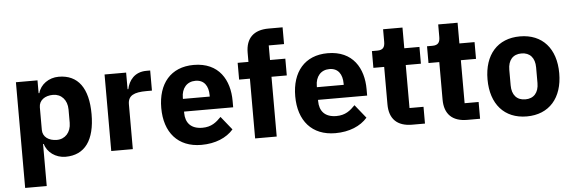

<svg xmlns="http://www.w3.org/2000/svg" viewBox="-55 -926 3920 1312"><g transform="rotate(-5 1904.5 -270.0)"><path d="M69 200H217V-88H222C237 -31 295 12 363 12C496 12 565 -85 565 -263C565 -441 496 -537 363 -537C295 -537 237 -495 222 -437H217V-525H69ZM314 -108C258 -108 217 -137 217 -185V-340C217 -388 258 -417 314 -417C370 -417 411 -374 411 -308V-217C411 -151 370 -108 314 -108Z M825 0V-307C825 -368 867 -387 953 -387H990V-525H964C882 -525 842 -469 830 -411H825V-525H677V0Z M1295 12C1391 12 1468 -21 1515 -75L1441 -167C1408 -133 1374 -104 1312 -104C1233 -104 1196 -148 1196 -217V-225H1533V-269C1533 -411 1463 -537 1289 -537C1131 -537 1043 -429 1043 -263C1043 -95 1134 12 1295 12ZM1292 -428C1351 -428 1380 -385 1380 -321V-312H1196V-320C1196 -385 1233 -428 1292 -428Z M1664 0H1812V-410H1917V-525H1812V-625H1917V-740H1821C1719 -740 1664 -688 1664 -587V-525H1590V-410H1664Z M2214 12C2310 12 2387 -21 2434 -75L2360 -167C2327 -133 2293 -104 2231 -104C2152 -104 2115 -148 2115 -217V-225H2452V-269C2452 -411 2382 -537 2208 -537C2050 -537 1962 -429 1962 -263C1962 -95 2053 12 2214 12ZM2211 -428C2270 -428 2299 -385 2299 -321V-312H2115V-320C2115 -385 2152 -428 2211 -428Z M2829 0V-115H2733V-410H2837V-525H2733V-667H2600V-581C2600 -545 2588 -525 2548 -525H2511V-410H2585V-153C2585 -53 2639 0 2741 0Z M3207 0V-115H3111V-410H3215V-525H3111V-667H2978V-581C2978 -545 2966 -525 2926 -525H2889V-410H2963V-153C2963 -53 3017 0 3119 0Z M3527 12C3681 12 3773 -94 3773 -263C3773 -432 3681 -537 3527 -537C3373 -537 3281 -432 3281 -263C3281 -94 3373 12 3527 12ZM3527 -105C3469 -105 3435 -143 3435 -209V-316C3435 -382 3469 -420 3527 -420C3585 -420 3619 -382 3619 -316V-209C3619 -143 3585 -105 3527 -105Z"/></g></svg>

Font: IBM Plex Sans Thai Looped
Style: Bold
Weight: 700
Designer: Mike Abbink, Paul van der Laan, Pieter van Rosmalen, Ben Mitchell, Mark Frömberg
Foundry: Bold Monday
Version: Version 1.1